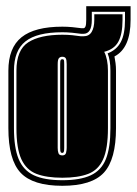

<svg xmlns="http://www.w3.org/2000/svg" viewBox="-20 -589 441 619"><path d="M181 10Q86 10 46.5 -32Q7 -74 7 -176V-361Q7 -435 49.5 -469Q92 -503 181 -503Q197 -503 213 -501.5Q229 -500 243 -498H249Q253 -498 255.5 -503.5Q258 -509 258 -525V-569H401V-525Q401 -434 349 -407Q351 -397 352.5 -385.5Q354 -374 354 -361V-176Q354 -75 315 -32.5Q276 10 181 10ZM181 -8Q239 -8 273 -24Q307 -40 321.5 -76.5Q336 -113 336 -176V-361Q336 -395 327 -417Q356 -428 369.5 -453.5Q383 -479 383 -525V-551H276V-525Q276 -480 249 -480H242Q228 -482 212 -483.5Q196 -485 181 -485Q99 -485 62 -455.5Q25 -426 25 -361V-176Q25 -113 40 -76.5Q55 -40 89 -24Q123 -8 181 -8ZM181 -16Q130 -16 97.5 -28.5Q65 -41 49 -75.5Q33 -110 33 -176V-361Q33 -428 71 -452.5Q109 -477 181 -477Q198 -477 213 -475.5Q228 -474 241 -472H249Q267 -472 275.5 -486Q284 -500 284 -525V-543H375V-525Q375 -479 361.5 -454.5Q348 -430 316 -422Q328 -398 328 -361V-176Q328 -110 312.5 -75.5Q297 -41 264.5 -28.5Q232 -16 181 -16ZM181 -88Q191 -88 193 -96.5Q195 -105 195 -112V-382Q195 -396 192 -401Q189 -406 181 -406Q174 -406 170 -401.5Q166 -397 166 -382V-112Q166 -102 168.5 -95Q171 -88 181 -88ZM181 -96Q177 -96 175.5 -99Q174 -102 174 -112V-382Q174 -393 175.5 -395.5Q177 -398 181 -398Q185 -398 186 -395.5Q187 -393 187 -382V-112Q187 -102 185.5 -99Q184 -96 181 -96Z"/></svg>

Font: Alumni Sans Collegiate One SC
Style: Regular
Weight: 400
Designer: Robert E. Leuschke
Foundry: Robert E. Leuschke
Version: Version 1.100